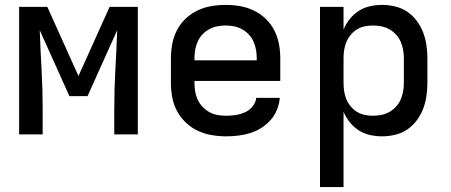

<svg xmlns="http://www.w3.org/2000/svg" viewBox="-20 -548 1840 783"><path d="M58 0V-520H173L300 -238L427 -520H542V0H446V-104Q446 -184 450.5 -264.5Q455 -345 458 -425L337 -156H263L142 -425Q145 -345 149.5 -264.5Q154 -184 154 -104V0Z M903 8Q873 8 843.5 3Q814 -2 787 -14.5Q760 -27 738 -48Q716 -69 702 -95Q688 -121 682.5 -150.5Q677 -180 677 -210V-310Q677 -340 682.5 -369Q688 -398 701.5 -424.5Q715 -451 736.5 -471.5Q758 -492 785 -505Q812 -518 841 -523Q870 -528 900 -528Q930 -528 959 -523Q988 -518 1015 -505Q1042 -492 1063.5 -471.5Q1085 -451 1098.5 -424.5Q1112 -398 1117.5 -369Q1123 -340 1123 -310V-218H773V-210Q773 -192 776 -174.5Q779 -157 786.5 -141Q794 -125 806.5 -112Q819 -99 834.5 -90.5Q850 -82 867.5 -79Q885 -76 903 -76Q922 -76 941.5 -79Q961 -82 979 -90Q997 -98 1010 -114Q1023 -130 1025 -149H1121Q1119 -124 1109.5 -100.5Q1100 -77 1083.5 -58.5Q1067 -40 1046 -26.5Q1025 -13 1001 -5.5Q977 2 952 5Q927 8 903 8ZM1027 -302V-310Q1027 -328 1024 -345Q1021 -362 1014 -378Q1007 -394 995 -407Q983 -420 967.5 -428.5Q952 -437 935 -440.5Q918 -444 900 -444Q882 -444 865 -440.5Q848 -437 832.5 -428.5Q817 -420 805 -407Q793 -394 786 -378Q779 -362 776 -345Q773 -328 773 -310V-302Z M1285 215V-520H1381V-428Q1391 -451 1406.5 -470.5Q1422 -490 1443 -503.5Q1464 -517 1488.5 -522.5Q1513 -528 1538 -528Q1565 -528 1592 -521.5Q1619 -515 1641 -500Q1663 -485 1679.5 -463Q1696 -441 1705.5 -416Q1715 -391 1719 -364Q1723 -337 1723 -310V-210Q1723 -183 1719 -156Q1715 -129 1705.5 -104Q1696 -79 1679.5 -57Q1663 -35 1641 -20Q1619 -5 1592 1.5Q1565 8 1538 8Q1513 8 1488.5 2.5Q1464 -3 1443 -16.5Q1422 -30 1406.5 -49.5Q1391 -69 1381 -92V215ZM1501 -76Q1518 -76 1535.5 -79.5Q1553 -83 1568 -91.5Q1583 -100 1595 -113Q1607 -126 1614 -142Q1621 -158 1624 -175.5Q1627 -193 1627 -210V-310Q1627 -327 1624 -344.5Q1621 -362 1614 -378Q1607 -394 1595 -407Q1583 -420 1568 -428.5Q1553 -437 1535.5 -440.5Q1518 -444 1501 -444Q1484 -444 1467 -440.5Q1450 -437 1435.5 -428Q1421 -419 1410 -405.5Q1399 -392 1392.5 -376.5Q1386 -361 1383.5 -344Q1381 -327 1381 -310V-210Q1381 -193 1383.5 -176Q1386 -159 1392.5 -143.5Q1399 -128 1410 -114.5Q1421 -101 1435.5 -92Q1450 -83 1467 -79.5Q1484 -76 1501 -76Z"/></svg>

Font: Iosevka Custom Medium Extended
Style: Regular
Weight: 500
Width: 7
Monospace: yes
Designer: Belleve Invis
Foundry: Belleve Invis
Version: Version 11.2.4; ttfautohint (v1.8.4)